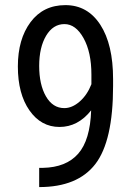

<svg xmlns="http://www.w3.org/2000/svg" viewBox="-20 -741 534 761"><path d="M234.9 -312.5Q266.1 -312.5 295.9 -338.6Q325.7 -364.7 342.3 -407.2V-445.3Q342.3 -533.7 311.3 -589.6Q280.3 -645.5 235.4 -645.5Q190.4 -645.5 162.8 -599.4Q135.3 -553.2 135.3 -479.5Q135.3 -405.8 162.1 -359.1Q189 -312.5 234.9 -312.5ZM428.2 -427.2V-400.4Q428.2 -182.1 357.9 -90.8Q287.6 0.5 135.3 0.5V-75.7H150.4Q242.2 -77.6 289.8 -131.6Q337.4 -185.5 341.3 -303.7Q289.1 -237.8 215.8 -237.8Q142.6 -237.8 96.7 -303.5Q50.8 -369.1 50.8 -477.5Q50.8 -585.9 101.1 -653.3Q151.4 -720.7 239.3 -720.7Q327.1 -720.7 377.7 -642.8Q428.2 -564.9 428.2 -427.2Z"/></svg>

Font: RobotoCondensed-Regular
Style: Regular
Weight: 400
Designer: Google
Version: Version 2.001201; 2014